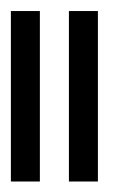

<svg xmlns="http://www.w3.org/2000/svg" viewBox="-20 -767 253 353"><path d="M53.3 -433.3V-746.7H0V-433.3ZM160 -433.3V-746.7H106.7V-433.3Z"/></svg>

Font: Qahiri
Style: Regular
Weight: 400
Designer: Khaled Hosny
Foundry: Alif Type
Version: Version 3.00